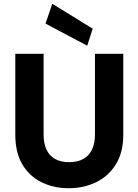

<svg xmlns="http://www.w3.org/2000/svg" viewBox="-20 -985 733 1017"><path d="M344 12Q265 12 200.5 -19.5Q136 -51 98.5 -114Q61 -177 61 -273V-700H211V-272Q211 -225 226.5 -192Q242 -159 272.5 -142.5Q303 -126 346 -126Q390 -126 420.5 -142.5Q451 -159 467 -192Q483 -225 483 -272V-700H633V-273Q633 -177 593.5 -114Q554 -51 488.5 -19.5Q423 12 344 12ZM442 -743 221 -860 257 -965 471 -833Z"/></svg>

Font: DM Sans 12pt Black
Style: Regular
Weight: 900
Version: Version 4.004;gftools[0.9.30]